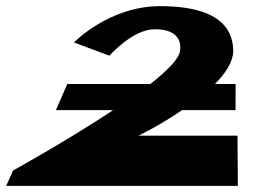

<svg xmlns="http://www.w3.org/2000/svg" viewBox="-26 -604 823 624"><path d="M476.9 -509C564.9 -509 561.6 -455 559 -438C555 -412 517.2 -374 462.7 -331H192.7L155.6 -246H341.6C192.5 -147 16.7 -50 16.7 -50L-6 0H747L745.9 -163H423.9C423.9 -163 493 -196 565.6 -246H739.6L739.7 -331H672.7C707 -366 731.7 -403 732 -438C731.7 -495 704.4 -584 494.4 -584C328.4 -584 214.3 -466 214.3 -466L329.7 -423C329.7 -423 404.9 -509 476.9 -509Z"/></svg>

Font: Hussar Milosc
Style: Obl
Weight: 700
Foundry: Cannot Into Space Fonts
Version: Version 1.02